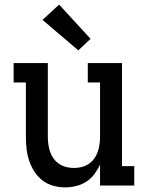

<svg xmlns="http://www.w3.org/2000/svg" viewBox="-20 -803 640 831"><path d="M262 8Q236 8 210.5 1Q185 -6 164 -22Q143 -38 129 -60Q115 -82 106.5 -107Q98 -132 95 -158Q92 -184 92 -210V-446H39V-530H187V-210Q187 -193 189.5 -176.5Q192 -160 197.5 -144.5Q203 -129 213 -115.5Q223 -102 237 -93Q251 -84 267 -80Q283 -76 300 -76Q317 -76 333 -80Q349 -84 363 -93Q377 -102 387 -115.5Q397 -129 402.5 -144.5Q408 -160 410.5 -176.5Q413 -193 413 -210V-446H360V-530H508V-84H561V0H413V-91Q403 -69 388.5 -49.5Q374 -30 354 -17Q334 -4 310 2Q286 8 262 8ZM319 -585 164 -717 236 -783 372 -635Z"/></svg>

Font: Iosevka Slab Medium Extended
Style: Regular
Weight: 500
Width: 7
Monospace: yes
Designer: Belleve Invis
Foundry: Belleve Invis
Version: Version 11.1.1; ttfautohint (v1.8.3)